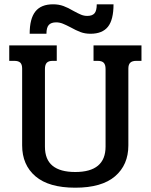

<svg xmlns="http://www.w3.org/2000/svg" viewBox="-20 -858 701 893"><path d="M227 -838Q253 -838 275 -830Q297 -822 322 -807Q344 -795 357.5 -789.5Q371 -784 386 -784Q409 -784 419.5 -796Q430 -808 430 -838H508Q508 -766 482 -733.5Q456 -701 401 -701Q375 -701 354 -709Q333 -717 308 -731Q287 -742 272 -748Q257 -754 241 -754Q218 -754 207 -742Q196 -730 196 -701H118Q118 -771 144.5 -804.5Q171 -838 227 -838ZM83 -182V-539Q83 -558 74.5 -566.5Q66 -575 46 -575H23V-647H244V-575H225Q206 -575 197.5 -566Q189 -557 189 -537V-176Q189 -116 224.5 -87Q260 -58 330 -58Q471 -58 471 -176V-537Q471 -557 462.5 -566Q454 -575 434 -575H415V-647H638V-575H614Q595 -575 586 -566.5Q577 -558 577 -539V-182Q577 -91 515 -38Q453 15 330 15Q207 15 145 -38Q83 -91 83 -182Z"/></svg>

Font: Pridi
Style: Regular
Weight: 400
Designer: Katatrad Team
Foundry: CadsonDemak
Version: Version 1.001